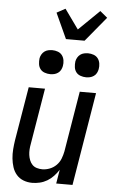

<svg xmlns="http://www.w3.org/2000/svg" viewBox="-64 -1019 627 1068"><g transform="rotate(5 250.0 -484.5)"><path d="M157 8Q131 8 108 -1Q85 -10 69.5 -28Q54 -46 46.5 -69.5Q39 -93 36.5 -118Q34 -143 36 -169Q38 -195 42 -221L92 -520H183L131 -207Q128 -192 127 -176Q126 -160 128 -145Q130 -130 135.5 -116Q141 -102 151 -91.5Q161 -81 176 -76.5Q191 -72 207 -72Q227 -72 248 -80Q269 -88 285 -104Q301 -120 309 -140.5Q317 -161 321 -182L377 -520H468L382 0H291L304 -78Q292 -59 276 -42Q260 -25 240.5 -13.5Q221 -2 199.5 3Q178 8 157 8ZM405 -603Q389 -603 373.5 -608.5Q358 -614 349 -626Q340 -638 338 -654Q336 -670 338 -686Q340 -697 346 -707.5Q352 -718 361.5 -725Q371 -732 382.5 -734.5Q394 -737 405 -737Q421 -737 436 -731.5Q451 -726 460 -714Q469 -702 471.5 -686Q474 -670 471 -654Q469 -643 463.5 -632.5Q458 -622 448 -615Q438 -608 427 -605.5Q416 -603 405 -603ZM205 -603Q189 -603 173.5 -608.5Q158 -614 149 -626Q140 -638 138 -654Q136 -670 138 -686Q140 -697 146 -707.5Q152 -718 161.5 -725Q171 -732 182.5 -734.5Q194 -737 205 -737Q221 -737 236 -731.5Q251 -726 260 -714Q269 -702 271.5 -686Q274 -670 271 -654Q269 -643 263.5 -632.5Q258 -622 248 -615Q238 -608 227 -605.5Q216 -603 205 -603ZM275 -805 210 -947 258 -973 336 -864 452 -977 493 -943 379 -805Z"/></g></svg>

Font: Iosevka SS18 Medium
Style: Italic
Weight: 500
Italic angle: -9°
Monospace: yes
Designer: Belleve Invis
Foundry: Belleve Invis
Version: Version 25.1.1; ttfautohint (v1.8.4)